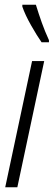

<svg xmlns="http://www.w3.org/2000/svg" viewBox="-20 -788 226 808"><path d="M186 -610V-619Q169 -656 156 -692.5Q143 -729 131 -768H74V-760Q86 -725 111 -681Q136 -637 155 -610ZM53 0 166 -531H115L2 0Z"/></svg>

Font: Noto Sans Display Condensed Light
Style: Italic
Weight: 300
Width: 3
Designer: Monotype Design team
Foundry: Monotype Imaging Inc.
Version: 1.000